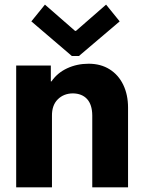

<svg xmlns="http://www.w3.org/2000/svg" viewBox="-20 -808 617 828"><path d="M49.8 -525.4H199.2V-457H202.1Q227.1 -493.7 269.5 -513.4Q312 -533.2 362.3 -533.2Q414.1 -533.2 452.4 -509.3Q490.7 -485.4 511.5 -442.4Q532.2 -399.4 532.2 -343.8V0H377.9V-310.5Q377.4 -356.9 355.5 -380.9Q333.5 -404.8 293.9 -405.3Q254.4 -404.8 229 -379.4Q203.6 -354 204.1 -308.6V0H49.8ZM303.7 -674.8H307.6L437.5 -788.1L496.1 -715.8L320.3 -566.4H290L115.2 -715.8L173.8 -788.1Z"/></svg>

Font: Reddit Sans Chocolate ExtraBold
Style: Regular
Weight: 800
Designer: Stephen Hutchings
Foundry: Reddit
Version: Version 1.011